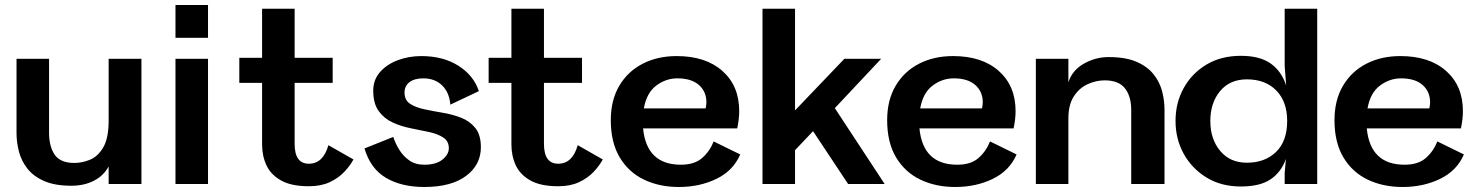

<svg xmlns="http://www.w3.org/2000/svg" viewBox="-20 -735 5909 767"><path d="M265 7Q199 7 156 -12Q113 -31 89 -62Q65 -93 55.5 -130Q46 -167 46 -204V-500H176V-204Q176 -150 198.5 -117Q221 -84 277 -84Q307 -84 338.5 -96.5Q370 -109 391.5 -144.5Q413 -180 414 -247V-500H545V0H414V-70Q394 -33 355 -13Q316 7 265 7Z M681 0V-500H811V0ZM681 -584V-715H811V-584Z M1214 9Q1144 9 1103 -14Q1062 -37 1044.5 -74.5Q1027 -112 1027 -158V-404H936V-504H1027V-700H1157V-504H1309V-404H1157V-160Q1157 -81 1214 -81Q1271 -81 1292 -155L1392 -98Q1378 -72 1354.5 -47.5Q1331 -23 1296.5 -7Q1262 9 1214 9Z M1663 -511Q1750 -511 1811 -472.5Q1872 -434 1893 -371L1779 -317Q1775 -366 1746 -394Q1717 -422 1671 -422Q1636 -422 1616 -407Q1596 -392 1596 -365Q1596 -335 1618 -320.5Q1640 -306 1675 -298.5Q1710 -291 1749 -284.5Q1788 -278 1822.5 -264.5Q1857 -251 1879 -223.5Q1901 -196 1901 -147Q1901 -76 1841.5 -32Q1782 12 1675 12Q1584 12 1522 -24.5Q1460 -61 1436 -142L1551 -188Q1559 -163 1574.5 -137.5Q1590 -112 1614.5 -94.5Q1639 -77 1675 -77Q1722 -77 1747.5 -97.5Q1773 -118 1773 -143Q1773 -171 1751 -185.5Q1729 -200 1694.5 -207.5Q1660 -215 1621.5 -222.5Q1583 -230 1549 -245.5Q1515 -261 1493 -291Q1471 -321 1471 -373Q1471 -416 1498 -447Q1525 -478 1569 -494.5Q1613 -511 1663 -511Z M2210 9Q2140 9 2099 -14Q2058 -37 2040.5 -74.5Q2023 -112 2023 -158V-404H1932V-504H2023V-700H2153V-504H2305V-404H2153V-160Q2153 -81 2210 -81Q2267 -81 2288 -155L2388 -98Q2374 -72 2350.5 -47.5Q2327 -23 2292.5 -7Q2258 9 2210 9Z M2937 -118Q2909 -53 2842 -20.5Q2775 12 2692 12Q2614 12 2552.5 -17.5Q2491 -47 2455.5 -106.5Q2420 -166 2420 -255Q2420 -335 2454 -392.5Q2488 -450 2547.5 -480.5Q2607 -511 2683 -511Q2799 -511 2866 -451.5Q2933 -392 2933 -291Q2933 -259 2925 -222H2549Q2563 -77 2700 -77Q2754 -77 2784.5 -103.5Q2815 -130 2831 -170ZM2686 -422Q2640 -422 2601.5 -393Q2563 -364 2552 -302H2799Q2800 -308 2801 -314Q2802 -320 2802 -326Q2802 -369 2772 -395.5Q2742 -422 2686 -422Z M3026 0V-700H3156V-294L3353 -500H3500L3315 -303L3514 0H3368L3228 -211L3156 -135V0Z M4041 -118Q4013 -53 3946 -20.5Q3879 12 3796 12Q3718 12 3656.5 -17.5Q3595 -47 3559.5 -106.5Q3524 -166 3524 -255Q3524 -335 3558 -392.5Q3592 -450 3651.5 -480.5Q3711 -511 3787 -511Q3903 -511 3970 -451.5Q4037 -392 4037 -291Q4037 -259 4029 -222H3653Q3667 -77 3804 -77Q3858 -77 3888.5 -103.5Q3919 -130 3935 -170ZM3790 -422Q3744 -422 3705.5 -393Q3667 -364 3656 -302H3903Q3904 -308 3905 -314Q3906 -320 3906 -326Q3906 -369 3876 -395.5Q3846 -422 3790 -422Z M4409 -507Q4477 -507 4520.5 -488Q4564 -469 4588.5 -438Q4613 -407 4622.5 -370Q4632 -333 4632 -296V0H4499V-296Q4499 -350 4474 -382Q4449 -414 4393 -414Q4359 -414 4325.5 -399Q4292 -384 4270 -350.5Q4248 -317 4248 -262V0H4118V-500H4248V-406Q4263 -454 4309.5 -480.5Q4356 -507 4409 -507Z M4937 10Q4858 10 4799.5 -26Q4741 -62 4708.5 -121Q4676 -180 4676 -252Q4676 -324 4708.5 -383Q4741 -442 4799.5 -477Q4858 -512 4937 -512Q5013 -512 5056.5 -481Q5100 -450 5118 -393L5112 -472V-700H5242V0H5112V-44L5117 -100Q5098 -47 5055.5 -18.5Q5013 10 4937 10ZM4961 -85Q5033 -85 5077.5 -128Q5122 -171 5122 -252Q5122 -329 5078.5 -373.5Q5035 -418 4961 -418Q4893 -418 4854 -371Q4815 -324 4815 -252Q4815 -179 4854.5 -132Q4894 -85 4961 -85Z M5828 -118Q5800 -53 5733 -20.5Q5666 12 5583 12Q5505 12 5443.5 -17.5Q5382 -47 5346.5 -106.5Q5311 -166 5311 -255Q5311 -335 5345 -392.5Q5379 -450 5438.5 -480.5Q5498 -511 5574 -511Q5690 -511 5757 -451.5Q5824 -392 5824 -291Q5824 -259 5816 -222H5440Q5454 -77 5591 -77Q5645 -77 5675.5 -103.5Q5706 -130 5722 -170ZM5577 -422Q5531 -422 5492.5 -393Q5454 -364 5443 -302H5690Q5691 -308 5692 -314Q5693 -320 5693 -326Q5693 -369 5663 -395.5Q5633 -422 5577 -422Z"/></svg>

Font: Panamera
Style: Bold
Weight: 700
Designer: Bastien Sozeau
Foundry: NBR — Bastien Sozeau
Version: Version 3.002; ttfautohint (v1.8.4.7-5d5b);gftools[0.9.33]